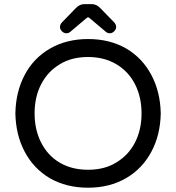

<svg xmlns="http://www.w3.org/2000/svg" viewBox="-20 -877 833 908"><path d="M263.7 -749Q263.7 -759.8 271.5 -769.5L337.9 -837.9Q356.4 -857.4 377.9 -857.4H415Q436.5 -857.4 455.1 -837.9L521.5 -769.5Q529.3 -759.8 529.3 -749Q529.3 -738.3 520 -729Q510.7 -719.7 499 -719.7Q488.3 -719.7 480.5 -726.6L404.3 -791Q401.4 -794.9 396.5 -794.9Q392.6 -794.9 388.7 -791L312.5 -726.6Q304.7 -719.7 293.9 -719.7Q282.2 -719.7 272.9 -729Q263.7 -738.3 263.7 -749ZM215.8 -34.2Q139.6 -79.1 97.2 -158.7Q54.7 -238.3 52.7 -340.8Q54.7 -443.4 96.7 -522.5Q138.7 -602.5 216.8 -647.5Q294.9 -692.4 396.5 -692.4Q499 -692.4 577.1 -647.5Q653.3 -602.5 695.8 -522.5Q738.3 -442.4 740.2 -340.8Q738.3 -239.3 696.3 -160.2Q653.3 -79.1 575.7 -34.2Q498 10.7 396.5 10.7Q293.9 10.7 215.8 -34.2ZM531.2 -109.4Q587.9 -143.6 618.7 -203.6Q649.4 -263.7 649.4 -340.8Q649.4 -417 619.1 -477.5Q587.9 -539.1 530.3 -573.2Q472.7 -607.4 396.5 -607.4Q317.4 -607.4 261.7 -572.3Q205.1 -538.1 174.3 -478Q143.6 -418 143.6 -340.8Q143.6 -264.6 173.8 -204.1Q205.1 -141.6 262.2 -107.9Q319.3 -74.2 396.5 -74.2Q475.6 -74.2 531.2 -109.4Z"/></svg>

Font: FakePearl
Style: Regular
Weight: 400
Version: Version 1.2